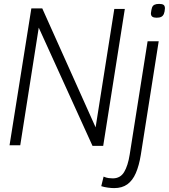

<svg xmlns="http://www.w3.org/2000/svg" viewBox="-20 -746 867 986"><path d="M29 0 141 -703H197L471 -92L567 -700H621L510 3H455L179 -604L84 0ZM797 -726Q813 -726 820 -721Q827 -716 827 -703Q826 -685 821.5 -674.5Q817 -664 808 -659.5Q799 -655 784 -655Q770 -655 762.5 -660Q755 -665 755 -678Q757 -696 760.5 -706.5Q764 -717 773 -721.5Q782 -726 797 -726ZM795 -534 703 50Q694 105 677.5 143Q661 181 634 200.5Q607 220 566 220Q553 220 534 217.5Q515 215 500 210L512 161Q526 167 537.5 168.5Q549 170 559 170Q598 170 617.5 137.5Q637 105 646 48L738 -534Z"/></svg>

Font: Georama Light
Style: Italic
Weight: 300
Italic angle: -9°
Designer: Jean-Baptiste Levee
Foundry: Production Type
Version: Version 1.001